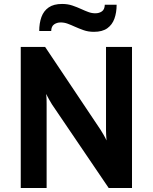

<svg xmlns="http://www.w3.org/2000/svg" viewBox="-20 -933 758 953"><path d="M83 0V-700H204L479.8 -287.8Q485.5 -278.9 494.3 -263.7Q503.1 -248.5 508.8 -235.8Q507.7 -247 506.9 -262.9Q506.2 -278.7 506.2 -288V-700H635.2V0H519.4L238 -414.8Q232.4 -423.6 223.7 -439.1Q214.9 -454.6 208.8 -466.8Q210.7 -454.3 211.1 -440Q211.4 -425.6 211.4 -414.8V0ZM446.1 -775Q417.8 -775 394.4 -783.4Q370.9 -791.8 350.4 -801Q332.7 -809.2 315.8 -815.4Q298.9 -821.6 281.1 -821.6Q262.6 -821.6 248.7 -812Q234.7 -802.4 234.1 -779H174.7Q174.7 -818 185.7 -848.5Q196.7 -878.9 221.6 -896.1Q246.5 -913.4 288.1 -913.4Q316.5 -913.4 339.9 -905.3Q363.2 -897.3 383.6 -887.9Q401.1 -879.7 418.4 -873.4Q435.6 -867 453.1 -867Q472.1 -867 485.8 -876.5Q499.5 -886 500.1 -909.4H558.9Q558.9 -871 548 -840.6Q537.2 -810.3 512.5 -792.6Q487.7 -775 446.1 -775Z"/></svg>

Font: Overpass
Style: Regular
Weight: 400
Designer: Delve Withrington, Dave Bailey, Thomas Jockin
Foundry: Delve Fonts LLC
Version: Version 4.000